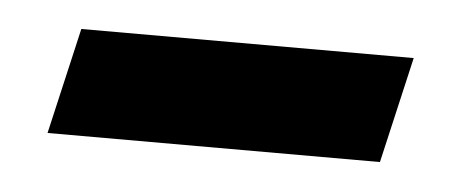

<svg xmlns="http://www.w3.org/2000/svg" viewBox="-25 -332 392 164"><g transform="rotate(5 171.0 -250.5)"><path d="M19 -205 40 -296H325L304 -205Z"/></g></svg>

Font: Platypi Light Medium
Style: Italic
Weight: 500
Italic angle: -13°
Version: Version 1.200